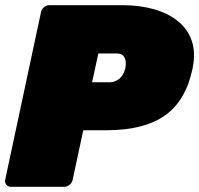

<svg xmlns="http://www.w3.org/2000/svg" viewBox="-23 -720 768 740"><path d="M19 0Q8 0 1.5 -8Q-5 -16 -3 -27L135 -673Q137 -684 146.5 -692Q156 -700 167 -700H450Q514 -700 568.5 -685Q623 -670 661.5 -639.5Q700 -609 716 -563Q732 -517 719 -455Q693 -331 612 -274.5Q531 -218 388 -218H298L257 -27Q255 -16 245.5 -8Q236 0 225 0ZM332 -403H402Q418 -403 435.5 -415.5Q453 -428 460 -457Q463 -470 461.5 -483Q460 -496 452 -505Q444 -514 426 -514H356Z"/></svg>

Font: Rubik Black
Style: Italic
Weight: 900
Italic angle: -12°
Designer: Hubert and Fischer
Foundry: Hubert and Fischer
Version: Version 2.300;gftools[0.9.30]